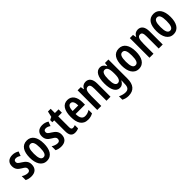

<svg xmlns="http://www.w3.org/2000/svg" viewBox="287 -2086 3751 3751"><g transform="rotate(-45 2162.5 -210.0)"><path d="M331 -154C331 -240 281 -281 218 -321C152 -361 140 -377 140 -408C140 -440 159 -459 194 -459C235 -459 261 -444 293 -423L328 -513C283 -541 239 -553 190 -553C91 -553 30 -497 30 -405C30 -322 67 -277 139 -236C210 -197 218 -177 218 -146C218 -108 197 -86 158 -86C111 -86 63 -106 30 -130V-20C68 -1 110 10 161 10C266 10 331 -44 331 -154Z M788 -272C788 -455 713 -553 592 -553C454 -553 394 -442 394 -272C394 -113 457 10 590 10C732 10 788 -115 788 -272ZM507 -271C507 -397 532 -455 592 -455C651 -455 676 -397 676 -272C676 -147 651 -88 592 -88C533 -88 507 -148 507 -271Z M1157 -154C1157 -240 1107 -281 1044 -321C978 -361 966 -377 966 -408C966 -440 985 -459 1020 -459C1061 -459 1087 -444 1119 -423L1154 -513C1109 -541 1065 -553 1016 -553C917 -553 856 -497 856 -405C856 -322 893 -277 965 -236C1036 -197 1044 -177 1044 -146C1044 -108 1023 -86 984 -86C937 -86 889 -106 856 -130V-20C894 -1 936 10 987 10C1092 10 1157 -44 1157 -154Z M1406 -87C1371 -87 1360 -109 1360 -153V-451H1461V-543H1360V-660H1285L1257 -540L1197 -511V-451H1249V-151C1249 -43 1286 10 1371 10C1406 10 1442 2 1468 -12V-101C1444 -92 1424 -87 1406 -87Z M1711 -552C1588 -552 1524 -452 1524 -268C1524 -102 1582 10 1730 10C1780 10 1826 -1 1868 -26V-122C1823 -93 1783 -81 1739 -81C1669 -81 1633 -133 1632 -243H1891V-310C1891 -453 1829 -552 1711 -552ZM1711 -464C1763 -464 1788 -407 1788 -325H1633C1635 -424 1665 -464 1711 -464Z M2214 -553C2164 -553 2118 -528 2094 -474H2087L2075 -543H1987V0H2098V-270C2098 -403 2120 -454 2181 -454C2227 -454 2242 -413 2242 -333V0H2353V-363C2353 -488 2302 -553 2214 -553Z M2611 -553C2508 -553 2450 -451 2450 -268C2450 -93 2505 10 2606 10C2655 10 2693 -11 2727 -74H2731C2728 -48 2727 -19 2727 7V17C2727 115 2690 149 2621 149C2582 149 2531 138 2476 111V205C2521 229 2565 240 2615 240C2768 240 2838 147 2838 -17V-543H2743L2734 -472H2727C2695 -533 2658 -553 2611 -553ZM2641 -454C2699 -454 2727 -404 2727 -274V-250C2727 -135 2696 -86 2642 -86C2588 -86 2563 -144 2563 -267C2563 -393 2587 -454 2641 -454Z M3330 -272C3330 -455 3255 -553 3134 -553C2996 -553 2936 -442 2936 -272C2936 -113 2999 10 3132 10C3274 10 3330 -115 3330 -272ZM3049 -271C3049 -397 3074 -455 3134 -455C3193 -455 3218 -397 3218 -272C3218 -147 3193 -88 3134 -88C3075 -88 3049 -148 3049 -271Z M3657 -553C3607 -553 3561 -528 3537 -474H3530L3518 -543H3430V0H3541V-270C3541 -403 3563 -454 3624 -454C3670 -454 3685 -413 3685 -333V0H3796V-363C3796 -488 3745 -553 3657 -553Z M4287 -272C4287 -455 4212 -553 4091 -553C3953 -553 3893 -442 3893 -272C3893 -113 3956 10 4089 10C4231 10 4287 -115 4287 -272ZM4006 -271C4006 -397 4031 -455 4091 -455C4150 -455 4175 -397 4175 -272C4175 -147 4150 -88 4091 -88C4032 -88 4006 -148 4006 -271Z"/></g></svg>

Font: Noto Sans Gujarati ExtraCondensed SemiBold
Style: Regular
Weight: 600
Width: 2
Designer: Jelle Bosma - Monotype Design Team, Universal Thirst
Foundry: Monotype Imaging Inc.
Version: Version 2.106